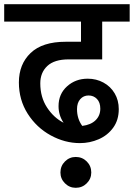

<svg xmlns="http://www.w3.org/2000/svg" viewBox="-40 -674 638 915"><path d="M0 0ZM152 -277Q152 -211 184 -162Q216 -113 263 -89Q239 -125 239 -168Q239 -226 279.5 -262.5Q320 -299 378 -299Q419 -299 453 -280.5Q487 -262 506.5 -229Q526 -196 526 -154Q526 -102 499.5 -65.5Q473 -29 430.5 -10.5Q388 8 341 8Q269 8 201.5 -29Q134 -66 92 -132Q50 -198 50 -281Q50 -368 106 -421.5Q162 -475 273 -475H346V-571H-20V-654H578V-571H447V-391H287Q219 -391 185.5 -359.5Q152 -328 152 -277ZM327 -154Q327 -108 352 -74Q393 -79 415.5 -101Q438 -123 438 -156Q438 -186 422 -202.5Q406 -219 382 -219Q358 -219 342.5 -201.5Q327 -184 327 -154ZM321 74Q352 74 373.5 95.5Q395 117 395 148Q395 178 373.5 199.5Q352 221 321 221Q291 221 269.5 199.5Q248 178 248 148Q248 117 269.5 95.5Q291 74 321 74Z"/></svg>

Font: Martel Sans SemiBold
Style: Regular
Weight: 600
Designer: Dan Reynolds and Mathieu Réguer
Foundry: Dan Reynolds and Mathieu Réguer
Version: Version 1.002; ttfautohint (v1.1) -l 5 -r 5 -G 72 -x 0 -D la